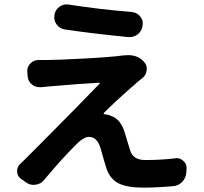

<svg xmlns="http://www.w3.org/2000/svg" viewBox="-20 -819 936 883"><path d="M277.3 -683.6Q253.9 -687.5 240.2 -707Q229.5 -721.7 229.5 -739.3Q229.5 -745.1 230.5 -750V-751Q234.4 -774.4 253.9 -788.1Q268.6 -798.8 287.1 -798.8Q292 -798.8 296.9 -797.9Q433.6 -776.4 585.9 -763.7Q609.4 -761.7 624 -744.1Q636.7 -729.5 636.7 -710.9Q636.7 -707 635.7 -703.1V-700.2Q631.8 -675.8 613.3 -661.1Q596.7 -648.4 577.1 -648.4Q573.2 -648.4 570.3 -648.4Q410.2 -664.1 277.3 -683.6ZM551.8 -564.5Q561.5 -565.4 570.3 -565.4Q615.2 -565.4 642.6 -534.2Q655.3 -520.5 655.3 -502Q655.3 -499 654.3 -496.1Q652.3 -473.6 634.8 -460Q618.2 -446.3 614.3 -443.4Q511.7 -354.5 458 -299.8Q456.1 -297.9 457 -295.9Q458 -293.9 460 -293.9Q478.5 -292 490.2 -286.1Q530.3 -273.4 550.8 -218.8Q554.7 -207 564 -174.8Q573.2 -142.6 578.1 -128.9Q590.8 -83 647.5 -83Q719.7 -83 785.2 -90.8Q788.1 -91.8 792 -91.8Q809.6 -91.8 823.2 -79.1Q839.8 -64.5 837.9 -43L836.9 -27.3Q835.9 -2 818.8 16.6Q801.8 35.2 776.4 37.1Q701.2 43.9 639.6 43.9Q567.4 43.9 527.8 25.4Q488.3 6.8 470.7 -41Q466.8 -50.8 441.4 -140.6Q425.8 -189.5 388.7 -189.5Q363.3 -189.5 325.2 -149.4Q259.8 -84 183.6 7.8Q168 27.3 144.5 30.3Q139.6 31.2 134.8 31.2Q116.2 31.2 100.6 20.5L77.1 3.9Q58.6 -8.8 58.6 -32.2Q58.6 -52.7 74.2 -66.4Q86.9 -78.1 98.6 -89.8Q113.3 -104.5 183.1 -174.8Q252.9 -245.1 324.7 -317.9Q396.5 -390.6 437.5 -433.6Q439.5 -435.5 438.5 -437Q437.5 -438.5 435.5 -438.5Q356.4 -434.6 198.2 -420.9Q183.6 -419.9 169.9 -418Q166 -418 162.1 -418Q143.6 -418 127.9 -429.7Q109.4 -443.4 107.4 -466.8L105.5 -488.3Q105.5 -491.2 105.5 -493.2Q105.5 -512.7 120.1 -527.3Q134.8 -543 157.2 -543Q158.2 -543 158.2 -543Q176.8 -543 195.3 -543Q240.2 -543 367.2 -549.8Q494.1 -556.6 549.8 -564.5Q550.8 -564.5 551.8 -564.5Z"/></svg>

Font: Gen Jyuu Gothic P Bold
Style: Bold
Weight: 700
Designer: [Source Han Sans]
Ryoko NISHIZUKA  (kana & ideographs); Paul D. Hunt (Latin, Greek & Cyrillic); Wenlong ZHANG  (bopomofo
Version: Version 1.002.20150607